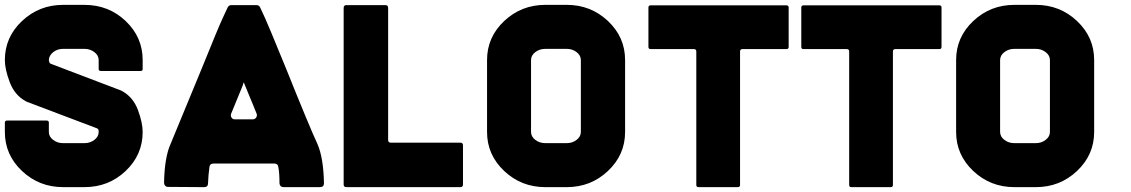

<svg xmlns="http://www.w3.org/2000/svg" viewBox="-20 -770 4652 790"><path d="M327 0H240Q141 0 70.5 -66.5Q0 -133 0 -227V-265Q0 -274 9 -274H172Q181 -274 181 -265V-227Q181 -208 198.5 -194.5Q216 -181 240 -181H327Q351 -181 368.5 -194.5Q386 -208 386 -227V-228Q386 -233 385 -236Q384 -240 379 -242L91 -351L85 -354Q40 -379 20 -432Q0 -485 0 -523Q0 -617 70.5 -683.5Q141 -750 240 -750H327Q427 -750 497 -683.5Q567 -617 567 -523V-486Q567 -478 559 -478H395Q386 -478 386 -486V-523Q386 -542 368.5 -555.5Q351 -569 327 -569H240Q216 -569 199 -555.5Q182 -542 181 -523V-522Q181 -520 183 -514Q184 -510 188 -508L477 -398L483 -395Q528 -370 547.5 -317.5Q567 -265 567 -227Q567 -133 497 -66.5Q427 0 327 0Z M1286 -178Q1311 -121 1313 -16Q1313 0 1296 0H1147Q1132 0 1130 -15Q1130 -60 1125 -84Q1123 -97 1109 -97H858Q844 -97 842 -84Q837 -49 836 -16Q836 0 820 0L671 -1Q664 -1 659.5 -6Q655 -11 655 -18Q657 -123 682 -178Q686 -187 810 -488Q879 -659 897 -697L917 -740Q922 -749 932 -749H1035Q1046 -749 1050 -740L1070 -697Q1078 -681 1157 -488Q1255 -244 1286 -178ZM946 -279H1020Q1029 -279 1034 -286.5Q1039 -294 1036 -302Q1031 -315 1021 -339Q1011 -363 1003 -382.5Q995 -402 988 -419Q987 -421 985.5 -425Q984 -429 983 -431Q982 -429 980.5 -425Q979 -421 979 -419L931 -302Q928 -294 932.5 -286.5Q937 -279 946 -279Z M1874 0H1405Q1394 0 1394 -11V-737Q1394 -749 1405 -749H1566Q1577 -749 1577 -737V-194Q1577 -183 1588 -183H1874Q1885 -183 1885 -172V-11Q1885 0 1874 0Z M2312 -569H2224Q2200 -569 2182.5 -555.5Q2165 -542 2165 -523V-227Q2165 -208 2182.5 -194.5Q2200 -181 2224 -181H2312Q2335 -181 2352.5 -194.5Q2370 -208 2370 -227V-523Q2370 -542 2352.5 -555.5Q2335 -569 2312 -569ZM2312 0H2224Q2125 0 2054.5 -66.5Q1984 -133 1984 -227V-523Q1984 -617 2054.5 -683.5Q2125 -750 2224 -750H2312Q2411 -750 2481.5 -683.5Q2552 -617 2552 -523V-227Q2552 -133 2481.5 -66.5Q2411 0 2312 0Z M3225 -739V-577Q3225 -568 3216 -568H3035Q3025 -568 3025 -558V-9Q3025 0 3016 0H2854Q2845 0 2845 -9V-558Q2845 -568 2835 -568H2657Q2648 -568 2648 -577V-739Q2648 -748 2657 -748H3216Q3225 -748 3225 -739Z M3854 -739V-577Q3854 -568 3845 -568H3664Q3654 -568 3654 -558V-9Q3654 0 3645 0H3483Q3474 0 3474 -9V-558Q3474 -568 3464 -568H3286Q3277 -568 3277 -577V-739Q3277 -748 3286 -748H3845Q3854 -748 3854 -739Z M4242 -569H4154Q4130 -569 4112.5 -555.5Q4095 -542 4095 -523V-227Q4095 -208 4112.5 -194.5Q4130 -181 4154 -181H4242Q4265 -181 4282.5 -194.5Q4300 -208 4300 -227V-523Q4300 -542 4282.5 -555.5Q4265 -569 4242 -569ZM4242 0H4154Q4055 0 3984.5 -66.5Q3914 -133 3914 -227V-523Q3914 -617 3984.5 -683.5Q4055 -750 4154 -750H4242Q4341 -750 4411.5 -683.5Q4482 -617 4482 -523V-227Q4482 -133 4411.5 -66.5Q4341 0 4242 0Z"/></svg>

Font: Punc
Style: Bold
Weight: 400
Designer: The Kinetic
Foundry: The Kinetic
Version: Version 1.000;PS 001.001;hotconv 1.0.56